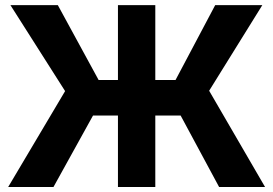

<svg xmlns="http://www.w3.org/2000/svg" viewBox="-20 -748 1092 768"><path d="M601.2 -727.5V0H451.8V-727.5ZM12.7 0 240.4 -383.6 21.7 -727.5H211.3L374.4 -428.1H682.2L840.8 -727.5H1029.3L816.6 -385L1040.2 0H856.4L702.5 -285.9H352.1L193.9 0Z"/></svg>

Font: Inter Tight
Style: Regular
Weight: 400
Designer: Rasmus Andersson
Foundry: rsms
Version: Version 3.002